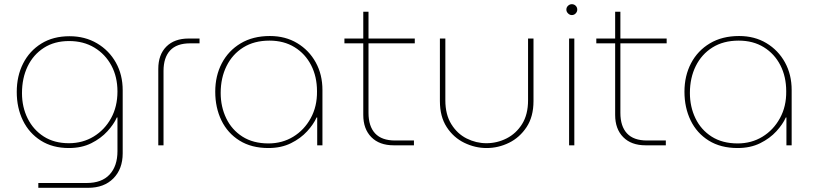

<svg xmlns="http://www.w3.org/2000/svg" viewBox="-20 -694 3886 917"><path d="M163 203V180H394Q466 180 503.5 139.5Q541 99 541 28V-133H538Q524 -101 493 -67Q462 -33 416 -10Q370 13 309 13Q231 13 175 -22.5Q119 -58 89.5 -118.5Q60 -179 60 -255Q60 -331 90.5 -391Q121 -451 177.5 -486Q234 -521 312 -521Q386 -521 443.5 -487Q501 -453 533.5 -395Q566 -337 566 -263V38Q566 113 521.5 158Q477 203 401 203ZM309 -10Q375 -10 427.5 -42Q480 -74 510.5 -129.5Q541 -185 541 -257Q541 -327 512 -381Q483 -435 431 -466.5Q379 -498 310 -498Q240 -498 189.5 -465.5Q139 -433 112 -377Q85 -321 85 -249Q85 -183 112 -128.5Q139 -74 189 -42Q239 -10 309 -10Z M736 0V-365Q736 -433 774.5 -471.5Q813 -510 881 -510H933V-487H888Q824 -487 792.5 -453Q761 -419 761 -355V0Z M1262 13Q1181 13 1124 -22.5Q1067 -58 1037.5 -119Q1008 -180 1008 -256Q1008 -332 1039.5 -392Q1071 -452 1129.5 -487Q1188 -522 1269 -522Q1343 -522 1399.5 -488Q1456 -454 1488 -396Q1520 -338 1520 -264V0H1495V-133H1492Q1478 -101 1447 -67Q1416 -33 1369.5 -10Q1323 13 1262 13ZM1262 -9Q1328 -9 1380.5 -41Q1433 -73 1464 -129.5Q1495 -186 1494 -258Q1494 -328 1466 -382.5Q1438 -437 1387 -468.5Q1336 -500 1267 -500Q1194 -500 1142 -467.5Q1090 -435 1062 -378.5Q1034 -322 1034 -250Q1034 -184 1060.5 -129Q1087 -74 1138 -41.5Q1189 -9 1262 -9Z M1860 0Q1792 0 1753.5 -39Q1715 -78 1715 -145V-638H1740V-155Q1740 -91 1771.5 -57Q1803 -23 1867 -23H1957V0ZM1625 -487V-510H1961V-487Z M2304 13Q2249 13 2197.5 -12Q2146 -37 2113.5 -87Q2081 -137 2081 -211V-510H2107V-215Q2107 -147 2135.5 -101Q2164 -55 2209 -32.5Q2254 -10 2303 -10Q2354 -10 2399.5 -33Q2445 -56 2473.5 -101.5Q2502 -147 2502 -215V-510H2528V-211Q2528 -137 2495 -87Q2462 -37 2411 -12Q2360 13 2304 13Z M2698 0V-510H2723V0ZM2711 -622Q2701 -622 2693 -630Q2685 -638 2685 -648Q2685 -659 2693 -666.5Q2701 -674 2711 -674Q2722 -674 2729.5 -666.5Q2737 -659 2737 -648Q2737 -638 2729.5 -630Q2722 -622 2711 -622Z M3063 0Q2995 0 2956.5 -39Q2918 -78 2918 -145V-638H2943V-155Q2943 -91 2974.5 -57Q3006 -23 3070 -23H3160V0ZM2828 -487V-510H3164V-487Z M3503 13Q3422 13 3365 -22.5Q3308 -58 3278.5 -119Q3249 -180 3249 -256Q3249 -332 3280.5 -392Q3312 -452 3370.5 -487Q3429 -522 3510 -522Q3584 -522 3640.5 -488Q3697 -454 3729 -396Q3761 -338 3761 -264V0H3736V-133H3733Q3719 -101 3688 -67Q3657 -33 3610.5 -10Q3564 13 3503 13ZM3503 -9Q3569 -9 3621.5 -41Q3674 -73 3705 -129.5Q3736 -186 3735 -258Q3735 -328 3707 -382.5Q3679 -437 3628 -468.5Q3577 -500 3508 -500Q3435 -500 3383 -467.5Q3331 -435 3303 -378.5Q3275 -322 3275 -250Q3275 -184 3301.5 -129Q3328 -74 3379 -41.5Q3430 -9 3503 -9Z"/></svg>

Font: MuseoModerno SemiBold Thin
Style: Regular
Weight: 250
Version: Version 1.001